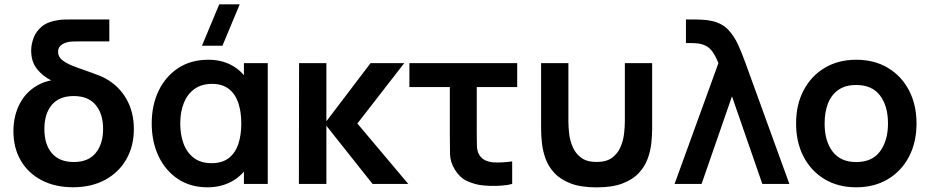

<svg xmlns="http://www.w3.org/2000/svg" viewBox="-20 -822 4156 858"><path d="M306.2 14.8Q226.6 14.8 166.6 -16.3Q106.6 -47.5 73.3 -103.9Q40 -160.2 40 -235.8Q40 -308.8 72 -365.3Q104 -421.8 164.2 -449.1Q224.5 -476.4 308.7 -461.2V-504.8Q390 -504.8 450.6 -471.7Q511.2 -438.6 544.7 -380Q578.2 -321.5 578.2 -245.5Q578.2 -168.9 544.5 -110.2Q510.8 -51.4 449.7 -18.3Q388.6 14.8 306.2 14.8ZM309.5 -98Q374.8 -98 407.7 -138.4Q440.7 -178.8 440.7 -245.8Q440.7 -314.1 407.1 -353.5Q373.5 -392.8 309.5 -392.8Q244.5 -392.8 211.4 -353.1Q178.3 -313.4 178.3 -245.5Q178.3 -175.5 212.3 -136.8Q246.2 -98 309.5 -98ZM383 -403.8Q342.9 -414.8 297.3 -427.9Q251.7 -441.1 211 -461.4Q170.4 -481.8 144.9 -514.3Q119.3 -546.8 119.3 -596Q119.3 -623 129.9 -652.1Q140.4 -681.2 167 -703.5Q193.7 -725.8 241.5 -732.3Q254.5 -734.3 268 -734.7Q281.6 -735 305.2 -735H468.5V-637H332.5Q316.1 -637 303 -636.4Q289.8 -635.8 278.5 -632.8Q261.7 -628.1 250.6 -617.9Q239.5 -607.7 239.5 -590.2Q239.5 -569.9 255.7 -555.7Q271.9 -541.5 298.9 -530.2Q325.9 -519 359.4 -507.8Q392.8 -496.6 426.8 -482.7Z M974 -617.5H882.5L959.7 -802.5H1051.2ZM907.2 15Q830.7 15 774.7 -22.5Q718.7 -60.1 688.3 -124.6Q658 -189.1 658 -270Q658 -352.1 688.9 -416.4Q719.8 -480.7 776.5 -517.8Q833.2 -555 910.7 -555Q970.8 -555 1016 -530Q1061.2 -505.1 1088.3 -460.8L1070 -435.5V-540H1176.5V0H1070V-105.7L1088.3 -80.3Q1061.2 -35.8 1014.2 -10.4Q967.2 15 907.2 15ZM925.5 -92.8Q972.3 -92.8 1001.8 -115.3Q1031.2 -137.7 1044.8 -177.7Q1058.3 -217.8 1058.3 -270.2Q1058.3 -322.8 1044.7 -362.7Q1031.1 -402.7 1002.1 -424.9Q973.1 -447.2 927.2 -447.2Q882.2 -447.2 850.6 -425.4Q819 -403.7 802.2 -363.7Q785.5 -323.8 785.5 -269.3Q785.5 -220.7 800.1 -180.6Q814.8 -140.6 845.8 -116.7Q876.8 -92.8 925.5 -92.8Z M1315.7 0 1316.5 -540H1438.5V-280L1636 -540H1786.5L1577 -270L1804.5 0H1645L1438.5 -260V0Z M2121.3 4.2Q2091.8 -1.2 2063.2 -15Q2034.7 -28.8 2012.7 -63.8Q1991.9 -97.8 1991 -133.6Q1990.2 -169.4 1990.2 -220.7V-433H1809.5V-540H2291.2V-433H2110.5V-227.3Q2110.5 -194 2111.2 -170.5Q2111.8 -147 2121.5 -130.2Q2131.8 -113.7 2147.7 -106.1Q2163.6 -98.6 2180.5 -96.8Q2200.5 -95.2 2224 -96.4Q2247.6 -97.6 2268.8 -100.8V0Q2248.7 5.6 2221.4 7.5Q2194.1 9.5 2167.2 8.5Q2140.4 7.4 2121.3 4.2Z M2398 -246.8V-540H2520V-279.8Q2520 -254.8 2523.6 -223.8Q2527.2 -192.8 2539.8 -164Q2552.4 -135.2 2577.7 -116.7Q2602.9 -98.2 2646.2 -98.2Q2689.4 -98.2 2714.7 -116.7Q2739.9 -135.2 2752.5 -164Q2765.1 -192.8 2768.7 -223.8Q2772.3 -254.8 2772.3 -279.8V-540H2894.3V-246.8Q2894.3 -216.8 2890.5 -181.3Q2886.6 -145.8 2873.7 -111.2Q2860.8 -76.6 2833.9 -48Q2806.9 -19.3 2761.4 -2Q2715.9 15.3 2646.2 15.3Q2576.4 15.3 2530.9 -2Q2485.4 -19.3 2458.5 -48Q2431.5 -76.6 2418.6 -111.2Q2405.8 -145.8 2401.9 -181.3Q2398 -216.8 2398 -246.8Z M2994.5 0 3190.5 -540Q3177.7 -571.9 3163.3 -591.7Q3149 -611.5 3127.3 -620.5Q3105.7 -629.5 3071.2 -629.5H3045.3V-735H3082.8Q3091.7 -735 3116.2 -734Q3140.8 -733.1 3163.7 -727.7Q3206.7 -717.7 3233.5 -689.8Q3260.3 -661.9 3278.1 -622.8Q3295.9 -583.7 3311.5 -540L3507.5 0H3386.7L3251 -391.5L3115.2 0Z M3806.2 15Q3724.9 15 3664.5 -21.5Q3604.1 -58 3570.8 -122.3Q3537.5 -186.6 3537.5 -270.2Q3537.5 -354.8 3571.5 -419Q3605.5 -483.2 3666 -519.1Q3726.4 -555 3806.2 -555Q3887.5 -555 3948.1 -518.5Q4008.8 -482.1 4042.2 -417.9Q4075.7 -353.7 4075.7 -270.2Q4075.7 -185.9 4042 -121.7Q4008.2 -57.4 3947.6 -21.2Q3886.9 15 3806.2 15ZM3806.2 -97.8Q3877.8 -97.8 3913 -146Q3948.2 -194.2 3948.2 -270.2Q3948.2 -348.6 3912.5 -395.4Q3876.8 -442.2 3806.2 -442.2Q3757.7 -442.2 3726.5 -420.3Q3695.2 -398.5 3680.1 -359.8Q3665 -321.2 3665 -270.2Q3665 -191.4 3700.8 -144.6Q3736.7 -97.8 3806.2 -97.8Z"/></svg>

Font: Manrope ExtraLight
Style: Regular
Weight: 200
Designer: Mikhail Sharanda
Foundry: Mikhail Sharanda
Version: Version 4.505